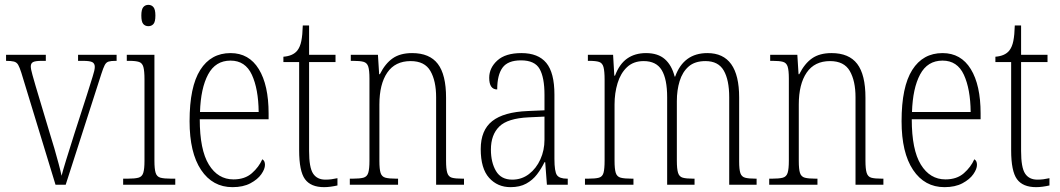

<svg xmlns="http://www.w3.org/2000/svg" viewBox="-20 -762 4371 792"><path d="M68 -462Q61 -484 55 -494.5Q49 -505 37.5 -508Q26 -511 5 -511V-536H169V-511H153Q126 -511 116.5 -506Q107 -501 107 -488Q107 -477 114 -452.5Q121 -428 127 -407L186 -210Q195 -182 204.5 -149Q214 -116 222 -86Q230 -56 234 -37Q239 -57 252.5 -101Q266 -145 287 -211L338 -369Q353 -418 362 -445.5Q371 -473 371 -486Q371 -500 361 -505.5Q351 -511 322 -511H302V-536H461V-511H457Q438 -511 428 -508Q418 -505 412 -493.5Q406 -482 398 -457L251 0H209Z M592 -654Q579 -654 571 -663Q563 -672 563 -698Q563 -723 571 -732.5Q579 -742 592 -742Q605 -742 613 -732.5Q621 -723 621 -698Q621 -672 613 -663Q605 -654 592 -654ZM488 0V-25H507Q536 -25 551 -29Q566 -33 571 -49Q576 -65 576 -98V-435Q576 -469 571.5 -485.5Q567 -502 553.5 -506.5Q540 -511 513 -511H503V-536H617V-99Q617 -65 622 -49Q627 -33 642 -29Q657 -25 686 -25H703V0Z M939 10Q857 10 809.5 -61Q762 -132 762 -262Q762 -404 806 -473.5Q850 -543 931 -543Q1007 -543 1047.5 -477Q1088 -411 1088 -294V-270H804Q804 -144 841.5 -83Q879 -22 943 -22Q990 -22 1019 -47.5Q1048 -73 1062 -105Q1073 -99 1073 -82Q1073 -65 1058 -43.5Q1043 -22 1013 -6Q983 10 939 10ZM1047 -300Q1046 -395 1019 -453.5Q992 -512 931 -512Q869 -512 838.5 -455Q808 -398 805 -300Z M1317 10Q1262 10 1238 -23Q1214 -56 1214 -142V-506H1149V-528Q1188 -531 1206 -553Q1218 -568 1223 -593Q1228 -618 1229 -657H1255V-536H1364V-506H1255V-139Q1255 -71 1271.5 -46Q1288 -21 1322 -21Q1336 -21 1347 -22.5Q1358 -24 1372 -27V3Q1359 6 1344.5 8Q1330 10 1317 10Z M1423 0V-25H1435Q1464 -25 1479 -29Q1494 -33 1499 -49Q1504 -65 1504 -99V-438Q1504 -472 1499 -487.5Q1494 -503 1479.5 -507Q1465 -511 1437 -511H1427V-536H1539L1544 -456H1547Q1569 -500 1600 -521.5Q1631 -543 1680 -543Q1752 -543 1786 -498.5Q1820 -454 1820 -359V-99Q1820 -65 1825 -49Q1830 -33 1844 -29Q1858 -25 1887 -25H1894V0H1779V-361Q1779 -428 1755.5 -469Q1732 -510 1674 -510Q1610 -510 1577.5 -462.5Q1545 -415 1545 -331V-98Q1545 -64 1550 -48.5Q1555 -33 1570 -29Q1585 -25 1614 -25H1622V0Z M2086 10Q2032 10 1997.5 -28.5Q1963 -67 1963 -147Q1963 -225 2010.5 -262.5Q2058 -300 2157 -304L2226 -307V-371Q2226 -442 2206 -477.5Q2186 -513 2129 -513Q2075 -513 2053 -483Q2031 -453 2031 -393Q1998 -393 1998 -441Q1998 -482 2031.5 -512.5Q2065 -543 2131 -543Q2200 -543 2233.5 -502.5Q2267 -462 2267 -372V-107Q2267 -54 2277.5 -39.5Q2288 -25 2319 -25H2322V0H2236L2229 -93H2226Q2213 -66 2195 -42.5Q2177 -19 2150.5 -4.5Q2124 10 2086 10ZM2093 -21Q2132 -21 2162 -44Q2192 -67 2209 -104.5Q2226 -142 2226 -186V-281L2161 -278Q2074 -274 2039.5 -240Q2005 -206 2005 -145Q2005 -92 2026 -56.5Q2047 -21 2093 -21Z M2393 0V-25H2406Q2436 -25 2450.5 -29Q2465 -33 2469.5 -49Q2474 -65 2474 -100V-433Q2474 -468 2469.5 -485Q2465 -502 2451.5 -506.5Q2438 -511 2410 -511H2405V-536H2509L2514 -450H2517Q2535 -498 2567 -520.5Q2599 -543 2645 -543Q2694 -543 2722.5 -518Q2751 -493 2763 -446H2765Q2800 -543 2898 -543Q3029 -543 3029 -360V-96Q3029 -63 3034 -48Q3039 -33 3053.5 -29Q3068 -25 3097 -25H3101V0H2988V-361Q2988 -432 2965.5 -471Q2943 -510 2890 -510Q2846 -510 2820.5 -487.5Q2795 -465 2783.5 -427.5Q2772 -390 2772 -345V-99Q2772 -65 2777 -49Q2782 -33 2796.5 -29Q2811 -25 2839 -25H2845V0H2732V-361Q2732 -436 2709.5 -473Q2687 -510 2635 -510Q2593 -510 2566.5 -485Q2540 -460 2527.5 -419Q2515 -378 2515 -331V-99Q2515 -65 2520 -49Q2525 -33 2540.5 -29Q2556 -25 2586 -25H2593V0Z M3153 0V-25H3165Q3194 -25 3209 -29Q3224 -33 3229 -49Q3234 -65 3234 -99V-438Q3234 -472 3229 -487.5Q3224 -503 3209.5 -507Q3195 -511 3167 -511H3157V-536H3269L3274 -456H3277Q3299 -500 3330 -521.5Q3361 -543 3410 -543Q3482 -543 3516 -498.5Q3550 -454 3550 -359V-99Q3550 -65 3555 -49Q3560 -33 3574 -29Q3588 -25 3617 -25H3624V0H3509V-361Q3509 -428 3485.5 -469Q3462 -510 3404 -510Q3340 -510 3307.5 -462.5Q3275 -415 3275 -331V-98Q3275 -64 3280 -48.5Q3285 -33 3300 -29Q3315 -25 3344 -25H3352V0Z M3876 10Q3794 10 3746.5 -61Q3699 -132 3699 -262Q3699 -404 3743 -473.5Q3787 -543 3868 -543Q3944 -543 3984.5 -477Q4025 -411 4025 -294V-270H3741Q3741 -144 3778.5 -83Q3816 -22 3880 -22Q3927 -22 3956 -47.5Q3985 -73 3999 -105Q4010 -99 4010 -82Q4010 -65 3995 -43.5Q3980 -22 3950 -6Q3920 10 3876 10ZM3984 -300Q3983 -395 3956 -453.5Q3929 -512 3868 -512Q3806 -512 3775.5 -455Q3745 -398 3742 -300Z M4254 10Q4199 10 4175 -23Q4151 -56 4151 -142V-506H4086V-528Q4125 -531 4143 -553Q4155 -568 4160 -593Q4165 -618 4166 -657H4192V-536H4301V-506H4192V-139Q4192 -71 4208.5 -46Q4225 -21 4259 -21Q4273 -21 4284 -22.5Q4295 -24 4309 -27V3Q4296 6 4281.5 8Q4267 10 4254 10Z"/></svg>

Font: Noto Serif Tamil Condensed ExtraLight
Style: Italic
Weight: 200
Width: 3
Italic angle: -12°
Designer: Indian Type Foundry, Tom Grace, and the Monotype Design Team
Foundry: Monotype Imaging Inc.
Version: Version 2.003; ttfautohint (v1.8.4.7-5d5b)